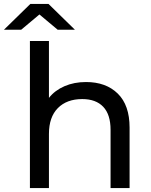

<svg xmlns="http://www.w3.org/2000/svg" viewBox="-60 -949 761 969"><path d="M594 -305V0H498V-294Q498 -371 461 -410Q424 -449 355 -449Q277 -449 232 -403.5Q187 -358 187 -273V0H91V-742H187V-455Q217 -493 265.5 -514Q314 -535 374 -535Q475 -535 534.5 -476.5Q594 -418 594 -305ZM231 -799 139 -876 47 -799H-40L93 -929H185L318 -799Z"/></svg>

Font: Idrija
Style: Regular
Weight: 500
Designer: Julieta Ulanovsky
Foundry: Julieta Ulanovsky
Version: Version 7.200